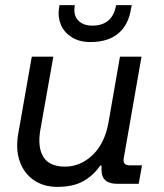

<svg xmlns="http://www.w3.org/2000/svg" viewBox="-20 -717 640 749"><path d="M204 12Q150 12 111.5 -14.5Q73 -41 56.5 -89Q40 -137 52 -200L104 -496H188L137 -208Q126 -142 149.5 -104.5Q173 -67 234 -67Q293 -67 340.5 -111.5Q388 -156 403 -238L448 -496H532L463 -101Q457 -72 486 -72H534L521 0H437Q376 0 376 -54V-71H371Q344 -32 304.5 -10Q265 12 204 12ZM333 -553Q289 -553 259.5 -572Q230 -591 217.5 -620.5Q205 -650 210 -684L212 -697H272Q265 -659 284.5 -638Q304 -617 340 -617Q419 -617 433 -697H494L491 -683Q482 -621 442 -587Q402 -553 333 -553Z"/></svg>

Font: DM Mono
Style: Italic
Weight: 400
Italic angle: -10°
Designer: Colophon Foundry
Foundry: Colophon Foundry
Version: Version 1.000; ttfautohint (v1.8.2.53-6de2)